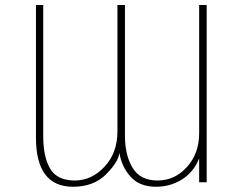

<svg xmlns="http://www.w3.org/2000/svg" viewBox="-20 -710 943 748"><path d="M120.1 -173.8V-690.4H148.4V-180.7Q148.4 -97.7 175.8 -52.2Q203.1 -6.8 271.5 -6.8Q336.9 -6.8 387.2 -60.5Q437.5 -114.3 437.5 -198.2V-690.4H466.8V-181.6Q466.8 -105.5 496.6 -56.2Q526.4 -6.8 593.8 -6.8Q661.1 -6.8 708.5 -59.6Q755.9 -112.3 755.9 -191.4V-690.4H785.2V0H755.9V-90.8H754.9Q733.4 -38.1 688 -10.3Q642.6 17.6 587.9 17.6Q523.4 17.6 488.3 -22Q453.1 -61.5 445.3 -115.2Q441.4 -79.1 393.1 -30.8Q344.7 17.6 264.6 17.6Q120.1 17.6 120.1 -173.8Z"/></svg>

Font: Gothic A1 Thin
Style: Regular
Weight: 250
Designer: HanYang I&C Co.,Ltd.
Foundry: HanYang I&C Co.,Ltd.
Version: Version 2.50